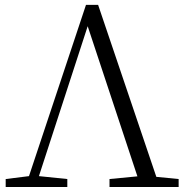

<svg xmlns="http://www.w3.org/2000/svg" viewBox="-20 -753 750 773"><path d="M609.4 -41 699.2 -32.2V0H420.9V-32.2L533.2 -43L333 -647.5L136.7 -43.9L251 -32.2V0H2.9V-32.2L96.7 -43.9L326.2 -733.4H375Z"/></svg>

Font: GenYoMin JP Light
Style: Regular
Weight: 300
Version: Version 1.001;PS 1;hotconv 16.6.51;makeotf.lib2.5.65220 DEVE